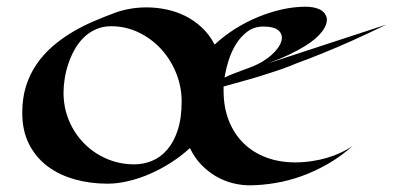

<svg xmlns="http://www.w3.org/2000/svg" viewBox="-20 -530 1181 577"><path d="M1141.1 -456.1Q1085 -428.7 1036.9 -407.2Q988.8 -385.7 952.1 -371.1Q909.7 -353.5 874 -340.8Q847.7 -329.6 819.1 -319.8Q790.5 -310.1 762 -301.3Q733.4 -292.5 705.3 -284.9Q677.2 -277.3 651.9 -270V-257.8Q651.9 -207.5 667.7 -167.5Q683.6 -127.4 711.9 -99.6Q740.2 -71.8 779.8 -56.9Q819.3 -42 867.2 -42Q892.1 -42 916.7 -45.7Q941.4 -49.3 963.6 -55.9Q985.8 -62.5 1005.4 -71.8Q1024.9 -81.1 1040 -91.8Q1002.9 -58.6 963.6 -36.4Q924.3 -14.2 885 -0.2Q845.7 13.7 807.4 20Q769 26.4 733.9 26.9Q706.5 27.3 679.7 20.5Q652.8 13.7 628.9 -0.2Q605 -14.2 584.7 -35.2Q564.5 -56.2 550.8 -85Q523.9 -60.5 492.9 -40.8Q461.9 -21 429.7 -7.1Q397.5 6.8 365 14.4Q332.5 22 303.2 22Q250.5 22 203.9 8.8Q157.2 -4.4 122.3 -30.8Q87.4 -57.1 67.1 -97.2Q46.9 -137.2 46.9 -190.9Q46.9 -235.4 58.3 -271.5Q69.8 -307.6 90.1 -337.2Q110.4 -366.7 137.7 -390.4Q165 -414.1 196.5 -432.9Q228 -451.7 262.2 -466.3Q296.4 -481 330.1 -493.2Q349.6 -500 372.8 -503.9Q396 -507.8 420.9 -507.8Q449.7 -507.8 479.5 -501.7Q509.3 -495.6 536.4 -482.2Q563.5 -468.8 586.4 -447.5Q609.4 -426.3 625 -396Q653.3 -422.4 686.8 -443.4Q720.2 -464.4 755.9 -479Q791.5 -493.7 827.6 -501.7Q863.8 -509.8 897.9 -509.8Q922.4 -509.8 939.2 -502.4Q956.1 -495.1 961.9 -477.1Q964.8 -457.5 947.8 -435.1Q940.4 -425.3 928 -414.3Q915.5 -403.3 895.8 -391.1Q876 -378.9 848.4 -365.7Q820.8 -352.5 783.2 -338.9ZM314 -451.2Q289.1 -451.2 268.6 -442.1Q248 -433.1 232.2 -417.7Q216.3 -402.3 204.8 -382.1Q193.4 -361.8 185.8 -339.6Q178.2 -317.4 174.6 -294.7Q170.9 -272 170.9 -252Q170.9 -206.5 187.5 -167.2Q204.1 -127.9 233.2 -98.6Q262.2 -69.3 301 -52.7Q339.8 -36.1 383.8 -36.1Q411.1 -36.1 436.8 -46.6Q462.4 -57.1 482.2 -79.8Q502 -102.5 513.9 -138.4Q525.9 -174.3 525.9 -225.1Q525.9 -269.5 509.3 -310.5Q492.7 -351.6 463.9 -382.8Q435.1 -414.1 396.5 -432.6Q357.9 -451.2 314 -451.2ZM753.9 -336.9Q769 -344.2 782.5 -354Q795.9 -363.8 805.9 -374.5Q815.9 -385.3 821.5 -396.2Q827.1 -407.2 827.1 -417Q827.1 -431.2 814.2 -440.7Q801.3 -450.2 771 -450.2Q744.1 -450.2 724.1 -435.5Q704.1 -420.9 689.9 -398.4Q675.8 -376 667.2 -348.9Q658.7 -321.8 654.8 -296.9Q669.9 -304.2 682.9 -309.1Q695.8 -314 707.5 -318.4Q719.2 -322.8 730.5 -326.9Q741.7 -331.1 753.9 -336.9Z"/></svg>

Font: Eagle Lake
Style: Regular
Weight: 400
Designer: Astigmatic (AOETI)
Foundry: Astigmatic (AOETI)
Version: Version 1.000